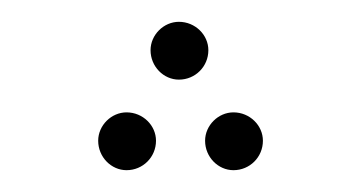

<svg xmlns="http://www.w3.org/2000/svg" viewBox="-20 -184 329 176"><path d="M144 -111C159 -111 171 -123 171 -138C171 -152 159 -164 144 -164C130 -164 118 -152 118 -138C118 -123 130 -111 144 -111ZM96 -28C111 -28 123 -40 123 -55C123 -69 111 -81 96 -81C82 -81 70 -69 70 -55C70 -40 82 -28 96 -28ZM194 -28C209 -28 221 -40 221 -55C221 -69 209 -81 194 -81C180 -81 168 -69 168 -55C168 -40 180 -28 194 -28Z"/></svg>

Font: Noto Sans Arabic UI Cn Th
Style: Regular
Weight: 100
Width: 3
Designer: Monotype Design Team, Nadine Chahine and Nizar Qandah
Foundry: Monotype Imaging Inc.
Version: Version 2.010